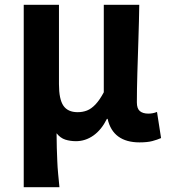

<svg xmlns="http://www.w3.org/2000/svg" viewBox="-20 -580 704 801"><path d="M79 201V-560H226V-229Q226 -166 244.5 -139Q263 -112 304 -112Q325 -112 343 -119Q361 -126 378.5 -144.5Q396 -163 413 -195V-560H561Q560 -492 557.5 -417.5Q555 -343 553 -274Q551 -205 551 -153Q551 -127 563.5 -116.5Q576 -106 599 -106Q607 -106 616 -107.5Q625 -109 635 -113L652 -4Q636 3 615.5 8.5Q595 14 562 14Q507 14 473.5 -10.5Q440 -35 429 -84H426Q403 -38 369.5 -14.5Q336 9 297 9Q273 9 252.5 2.5Q232 -4 216 -24Q216 9 217 37.5Q218 66 219 92Q220 118 222.5 144.5Q225 171 228 201Z"/></svg>

Font: Noto Sans HK Thin
Style: Bold
Weight: 700
Version: Version 2.004-H2;hotconv 1.0.118;makeotfexe 2.5.65603